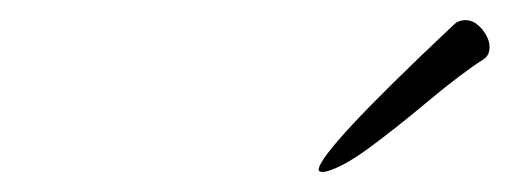

<svg xmlns="http://www.w3.org/2000/svg" viewBox="-20 -617 507 191"><path d="M461 -558Q439 -544 405.5 -516Q372 -488 346 -469Q320 -450 303 -446Q302 -446 301.5 -446Q301 -446 300 -446Q299 -446 298 -446.5Q297 -447 297 -448Q297 -466 431 -592Q434 -595 437 -596Q440 -597 443 -597Q452 -597 459.5 -588Q467 -579 467 -570Q467 -566 465.5 -563Q464 -560 461 -558Z"/></svg>

Font: Bilbo Swash Caps
Style: Regular
Weight: 400
Designer: Robert E. Leuschke
Foundry: Robert E. Leuschke
Version: Version 1.003